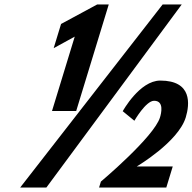

<svg xmlns="http://www.w3.org/2000/svg" viewBox="-20 -845 867 865"><path d="M221.8 -628 316.7 -680 214.3 -345H323.3L470 -825H418L255.1 -737ZM798.8 -825H712.8L70.8 0H188.8ZM674.2 -391C720.8 -391 706 -333 700.8 -316C673.9 -228 434.6 -27 434.6 -27L426.3 0H729.2L758.2 -95H596C596 -95 782.9 -205 816.8 -316C834.8 -375 846.5 -482 702 -482C608.7 -482 532.9 -344 532.9 -344L585.4 -301C585.4 -301 637 -391 674.2 -391Z"/></svg>

Font: Hussar
Style: BdSuprConOblThree
Weight: 700
Foundry: Cannot Into Space Fonts
Version: Version 2.00